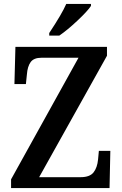

<svg xmlns="http://www.w3.org/2000/svg" viewBox="-20 -951 618 971"><path d="M36 -44 377 -659H190Q151 -659 135 -637Q119 -615 116 -574L111 -526H53L58 -714H521V-669L178 -55H388Q434 -55 453 -79Q472 -103 476 -145L480 -188H538L534 0H36ZM229 -784Q294 -882 315 -931H440V-921Q423 -895 372 -847Q321 -799 280 -771H229Z"/></svg>

Font: Noto Serif NarrowSemiBold
Style: Regular
Weight: 600
Width: 4
Designer: Monotype Design Team
Foundry: Monotype Imaging Inc.
Version: Version 1.001